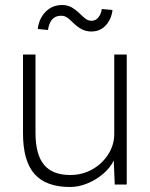

<svg xmlns="http://www.w3.org/2000/svg" viewBox="-20 -738 600 768"><path d="M260 10Q164 10 118 -42Q72 -94 72 -205V-520H122V-207Q122 -120 156 -79Q190 -38 261 -38Q310 -38 350 -61Q390 -84 413.5 -121.5Q437 -159 437 -202V-520H487V0H439L435 -96Q421 -67 393 -43Q365 -19 330 -4.5Q295 10 260 10ZM345 -612Q324 -612 306 -621.5Q288 -631 264 -655Q254 -665 245 -670Q236 -675 224 -675Q180 -675 172 -618L131 -622Q136 -664 162.5 -691Q189 -718 229 -718Q248 -718 264 -710Q280 -702 304 -679Q314 -669 323.5 -662Q333 -655 347 -655Q363 -655 374 -669Q385 -683 387 -702L430 -698Q426 -662 403.5 -637Q381 -612 345 -612Z"/></svg>

Font: Lexend Deca ExtraLight
Style: Regular
Weight: 200
Designer: Bonnie Shaver-Troup, Thomas Jockin
Foundry: Lexend
Version: Version 1.008; ttfautohint (v1.8.4.7-5d5b)